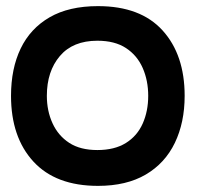

<svg xmlns="http://www.w3.org/2000/svg" viewBox="-20 -593 655 627"><path d="M300 14Q162 14 89 -65.5Q16 -145 16 -280Q16 -369 47.5 -434.5Q79 -500 142 -536.5Q205 -573 300 -573Q439 -573 511 -493.5Q583 -414 583 -280Q583 -193 551 -126.5Q519 -60 456 -23Q393 14 300 14ZM298 -103Q354 -103 391 -126Q428 -149 446 -189.5Q464 -230 464 -280Q464 -330 446 -371Q428 -412 391.5 -436Q355 -460 298 -460Q218 -460 175.5 -410Q133 -360 133 -280Q133 -231 151.5 -190.5Q170 -150 206 -126.5Q242 -103 298 -103Z"/></svg>

Font: Darker Grotesque Light ExtraBold
Style: Regular
Weight: 800
Version: Version 1.000;gftools[0.9.28]